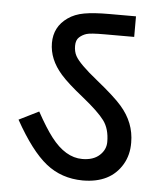

<svg xmlns="http://www.w3.org/2000/svg" viewBox="-46 -663 559 663"><g transform="rotate(5 233.5 -331.5)"><path d="M398.9 -550.8H296.9Q247.1 -550.8 233.9 -546.4Q219.7 -542 209 -532.2Q198.2 -522.5 198.2 -502.4Q198.2 -482.4 206.1 -467.8Q220.2 -441.4 283.7 -390.6Q346.7 -339.8 372.1 -310.5Q420.4 -255.4 420.4 -186.5Q420.9 -143.6 401.4 -110.4Q360.8 -41.5 264.6 -41.5Q190.9 -42 137.2 -85Q83.5 -127.9 25.9 -231.4L94.7 -265.6Q125 -210.4 148.4 -180.2Q198.2 -115.2 256.8 -115.2Q294.9 -115.2 316.4 -134.8Q337.9 -154.3 337.9 -181.2Q337.9 -226.6 316.9 -254.9Q295.9 -283.2 240.7 -327.6Q186 -371.1 162.1 -398.4Q117.7 -448.7 117.7 -505.4Q117.7 -561.5 163.6 -593.8Q187 -610.4 219.7 -616.2Q252.4 -622.1 306.2 -622.1H398.9Z"/></g></svg>

Font: NotoSans
Style: Regular
Weight: 400
Designer: Monotype Design team
Foundry: Monotype Imaging Inc.
Version: Version 1.04